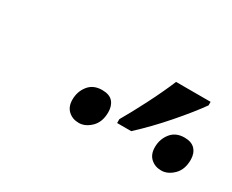

<svg xmlns="http://www.w3.org/2000/svg" viewBox="-47 -970 570 472"><g transform="rotate(30 238.0 -734.5)"><path d="M274 -678V-689Q291 -718 312.5 -760Q334 -802 349 -838H447V-828Q425 -797 388.5 -755Q352 -713 314 -678ZM192 -631Q174 -631 162 -642Q150 -653 150 -673Q150 -696 163.5 -713Q177 -730 202 -730Q223 -730 232.5 -719Q242 -708 242 -690Q242 -662 226 -646.5Q210 -631 192 -631ZM426 -631Q408 -631 396 -642Q384 -653 384 -673Q384 -696 397.5 -713Q411 -730 436 -730Q456 -730 466 -719Q476 -708 476 -690Q476 -662 460 -646.5Q444 -631 426 -631Z"/></g></svg>

Font: Noto Sans IKEA
Style: Italic
Weight: 400
Italic angle: -12°
Designer: Monotype Design Team
Foundry: Monotype Imaging Inc.
Version: Version 2.001